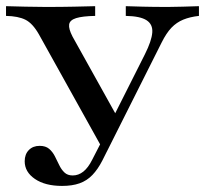

<svg xmlns="http://www.w3.org/2000/svg" viewBox="-26 -591 665 622"><path d="M311.3 -100 100 -479.8Q79.8 -515.3 56.5 -527Q33.1 -538.7 -6.5 -539.5V-571Q24.2 -570.2 56.5 -569.4Q88.7 -568.5 121.8 -568.5Q174.2 -568.5 214.1 -569.4Q254 -570.2 282.3 -571V-539.5Q241.1 -538.7 220.6 -532.3Q200 -525.8 198 -511.7Q196 -497.6 208.9 -472.6L358.9 -203.2L329.8 -189.5L443.5 -415.3Q465.3 -458.9 467.3 -485.5Q469.4 -512.1 448.8 -525.4Q428.2 -538.7 381.5 -539.5V-571Q401.6 -570.2 436.7 -569.4Q471.8 -568.5 518.5 -568.5Q543.5 -568.5 566.5 -569.4Q589.5 -570.2 618.5 -571V-539.5Q589.5 -536.3 567.7 -527.4Q546 -518.5 529.4 -501.2Q512.9 -483.9 497.6 -453.2L320.2 -100ZM175 11.3Q120.2 11.3 87.1 -11.3Q54 -33.9 54 -68.5Q54 -91.1 67.3 -104.8Q80.6 -118.5 102.4 -118.5Q121.8 -118.5 133.1 -108.9Q144.4 -99.2 151.6 -85.1Q158.9 -71 165.7 -56.5Q172.6 -41.9 182.7 -32.3Q192.7 -22.6 209.7 -22.6Q228.2 -22.6 244 -35.1Q259.7 -47.6 272.6 -73.4L314.5 -154.8L340.3 -140.3L305.6 -71Q291.1 -42.7 273.4 -24.2Q255.6 -5.6 231.9 2.8Q208.1 11.3 175 11.3Z"/></svg>

Font: Playfair 12pt Medium
Style: Regular
Weight: 500
Designer: Claus Eggers Sørensen
Foundry: Claus Eggers Sørensen
Version: Version 2.000;gftools[0.9.28]